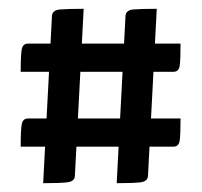

<svg xmlns="http://www.w3.org/2000/svg" viewBox="-20 -523 458 436"><path d="M245 -107 265 -487Q266 -500 282.5 -501.5Q299 -503 336 -503L316 -123Q315 -111 299 -109Q283 -107 245 -107ZM78 -107 98 -487Q99 -500 116 -501.5Q133 -503 170 -503L150 -123Q149 -111 133 -109Q117 -107 78 -107ZM27 -190Q27 -229 29.5 -241.5Q32 -254 44 -254H390Q390 -217 388 -203.5Q386 -190 374 -190ZM27 -360Q27 -399 29.5 -411.5Q32 -424 44 -424H390Q390 -387 388 -373.5Q386 -360 374 -360Z"/></svg>

Font: Yanone Kaffeesatz
Style: Regular
Weight: 400
Designer: Yanone (Cyrillic: Daniel Pouzeot, Huerta Tipografica, and Cyreal)
Foundry: Yanone
Version: Version 2.003